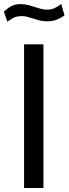

<svg xmlns="http://www.w3.org/2000/svg" viewBox="-28 -946 345 966"><path d="M190.6 -723V0H93.1V-723ZM293.2 -866.1Q276.1 -853.8 255.7 -846.3Q235.4 -838.8 208.8 -838.8Q190.2 -838.8 175.4 -842.2Q160.6 -845.6 139.5 -852.5Q119.6 -859.1 107.2 -862Q94.9 -865 80.1 -865Q61.6 -865 48.3 -860.1Q34.9 -855.1 20.6 -844.8Q13.1 -840 9.1 -836.5L-8.5 -887.4Q11.4 -906 30.3 -915.7Q49.3 -925.4 75.8 -925.4Q93.2 -925.4 109.6 -921.6Q125.9 -917.8 146.9 -910.6Q168.7 -903.8 181.8 -900.6Q194.8 -897.4 209 -897.4Q229.4 -897.4 245.6 -904.8Q261.9 -912.1 280.2 -925.9L296.5 -868.5Z"/></svg>

Font: Public Sans VF
Style: Regular
Weight: 400
Designer: Pablo Impallari, Rodrigo Fuenzalida (Modified by Dan O. Williams and USWDS)
Version: Version 1.003